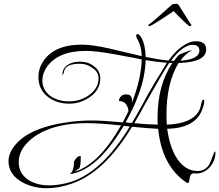

<svg xmlns="http://www.w3.org/2000/svg" viewBox="-20 -908 1159 1015"><path d="M227 87Q154 87 95 54Q25 13 25 -56Q25 -94 52 -131Q130 -239 369 -266Q390 -268 414 -269.5Q438 -271 465 -271Q495 -271 536 -268.5Q577 -266 629 -261Q637 -276 644.5 -291Q652 -306 659 -320Q658 -343 644.5 -359Q631 -375 608 -374Q614 -409 649 -409Q683 -409 677 -364Q727 -492 729 -594Q704 -599 667 -606Q630 -613 581 -622Q535 -630 498.5 -634.5Q462 -639 436 -639Q286 -639 227 -553Q204 -519 204 -483Q204 -430 250 -398Q290 -372 347 -372Q374 -372 400 -380Q426 -388 449 -404Q501 -441 501 -494Q501 -529 467 -550Q439 -571 402 -571Q332 -571 320 -536L317 -522Q315 -517 311 -511Q310 -512 310 -515Q310 -548 341 -567Q354 -575 369.5 -578.5Q385 -582 402 -582Q446 -582 475 -559Q510 -534 510 -494Q510 -434 457 -396Q406 -360 347 -360Q280 -360 233 -396Q183 -435 183 -502Q183 -541 204 -577Q261 -672 413 -672Q439 -672 476 -667Q513 -662 561 -651L729 -611Q728 -666 703 -707Q700 -715 700 -720Q700 -728 707 -728Q717 -728 727 -709Q748 -675 750 -607Q785 -600 815.5 -595Q846 -590 871 -588Q905 -635 938 -659Q980 -690 1015 -690Q1070 -690 1070 -647Q1070 -579 924 -575Q860 -471 860 -301Q860 -288 860.5 -275Q861 -262 862 -249Q995 -254 1032 -322Q1036 -330 1040 -343Q1044 -356 1048 -375Q1050 -381 1054 -381Q1060 -381 1060 -373Q1060 -357 1049 -329Q1013 -231 864 -227Q875 -143 907 -84Q953 -4 1025 -4Q1064 -4 1086 -38Q1088 -40 1113 -104Q1115 -107 1117 -107Q1119 -107 1119 -101Q1119 -60 1090 -25Q1059 9 1019 9H1013Q1010 8 1007 8Q986 8 983 33Q979 60 974 60Q969 60 964 56Q836 -32 816 -227Q789 -228 754.5 -231Q720 -234 678 -238Q531 6 356 64Q289 87 227 87ZM900 -586Q912 -604 923 -615Q927 -619 935 -622.5Q943 -626 956 -631Q970 -636 978.5 -639Q987 -642 992 -642Q993 -642 993 -641Q993 -641 992.5 -641Q992 -641 991 -640Q975 -631 960.5 -618Q946 -605 934 -587Q1034 -594 1034 -641Q1034 -671 997 -671Q974 -671 945.5 -651Q917 -631 884 -587Q888 -587 892 -587Q896 -587 900 -586ZM677 -258Q687 -273 702 -300Q717 -327 739 -366Q757 -402 788 -454Q819 -506 862 -576Q837 -578 809.5 -581.5Q782 -585 750 -590Q749 -550 740 -503.5Q731 -457 712 -407Q700 -372 682.5 -335.5Q665 -299 644 -261ZM814 -249Q813 -258 813 -268Q813 -278 813 -288Q813 -458 891 -575Q887 -575 883 -575Q879 -575 875 -576Q860 -554 828.5 -500.5Q797 -447 748 -360Q730 -326 715.5 -300.5Q701 -275 690 -257Q728 -253 759 -251.5Q790 -250 814 -249ZM239 72Q293 72 354 54Q522 0 666 -239L634 -243Q495 -7 348 13Q371 -2 371 -51V-53Q386 -83 404 -83Q407 -83 407 -81Q407 -29 399 -18L374 0Q503 -39 620 -245Q506 -257 441 -257Q324 -257 240 -226Q175 -202 132 -161Q79 -111 79 -51Q79 9 131 44Q178 72 239 72ZM771 -770Q767 -770 765 -773Q763 -776 768 -780Q775 -783 793.5 -799Q812 -815 834 -834.5Q856 -854 872.5 -869Q889 -884 892 -885Q897 -888 909 -888Q918 -888 921 -885Q923 -884 932.5 -869Q942 -854 954.5 -834Q967 -814 977 -798Q987 -782 989 -780Q992 -779 992 -776Q991 -772 986.5 -770.5Q982 -769 978 -772Q977 -772 965 -783Q953 -794 938 -808.5Q923 -823 911.5 -835Q900 -847 898 -850Q894 -846 875.5 -834Q857 -822 835 -807.5Q813 -793 795.5 -782.5Q778 -772 776 -772Q772 -770 771 -770Z"/></svg>

Font: Lavishly Yours
Style: Regular
Weight: 400
Designer: Robert E. Leuschke
Foundry: Robert E. Leuschke
Version: Version 1.010; ttfautohint (v1.8.3)